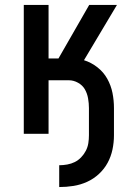

<svg xmlns="http://www.w3.org/2000/svg" viewBox="-20 -540 540 775"><path d="M219 215V127Q235 127 251.5 124Q268 121 282 114Q296 107 307.5 95Q319 83 326.5 68.5Q334 54 336.5 38Q339 22 339 6V-104Q339 -123 335.5 -143Q332 -163 322.5 -179.5Q313 -196 295 -206Q277 -216 258 -216H176V0H76V-520H176V-304H216L340 -520H452L319 -297Q348 -288 373 -268.5Q398 -249 413 -222Q428 -195 434 -165Q440 -135 440 -104V6Q440 35 434 63.5Q428 92 414.5 117Q401 142 379.5 162Q358 182 331.5 194Q305 206 276.5 210.5Q248 215 219 215Z"/></svg>

Font: Iosevka SS18 Semibold
Style: Regular
Weight: 600
Monospace: yes
Designer: Belleve Invis
Foundry: Belleve Invis
Version: Version 25.1.1; ttfautohint (v1.8.4)